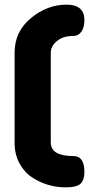

<svg xmlns="http://www.w3.org/2000/svg" viewBox="-20 -788 398 828"><path d="M263 20Q224 20 187 9Q150 -2 117 -24Q84 -46 63.5 -84.5Q43 -123 43 -173V-561Q43 -652 113.5 -710Q184 -768 267 -768Q344 -768 344 -701Q344 -670 331 -651.5Q318 -633 297 -633Q252 -633 225.5 -611Q199 -589 199 -561V-173Q199 -115 297 -115Q344 -115 344 -46Q344 -13 328 3.5Q312 20 263 20Z"/></svg>

Font: Dosis
Style: ExtraBold
Weight: 800
Designer: EdgarTolentino, PabloImpallari, IginoMarini
Foundry: EdgarTolentino, PabloImpallari, IginoMarini
Version: Version 1.007